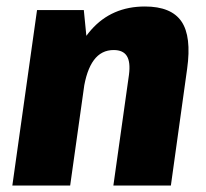

<svg xmlns="http://www.w3.org/2000/svg" viewBox="-20 -571 635 591"><path d="M377 -341Q382 -380 370.5 -398.5Q359 -417 330 -417Q292 -417 269 -386Q246 -355 237 -294L171 -221L177 -267Q197 -407 260.5 -479Q324 -551 426 -551Q507 -551 538.5 -505Q570 -459 556 -359L506 0H329ZM94 -540H238L252 -398L196 0H18Z"/></svg>

Font: Pathway Extreme Condensed ExtraBold
Style: Italic
Weight: 800
Width: 3
Italic angle: -8°
Version: Version 1.001;gftools[0.9.26]